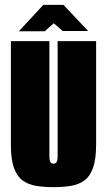

<svg xmlns="http://www.w3.org/2000/svg" viewBox="-20 -761 442 793"><path d="M201 12Q161 12 128.5 6.5Q96 1 73 -16Q50 -33 37.5 -68Q25 -103 25 -163V-591H184V-115Q184 -104 186 -97Q188 -90 192 -87.5Q196 -85 201 -85Q206 -85 210 -87.5Q214 -90 216 -97Q218 -104 218 -115V-591H377V-164Q377 -104 364.5 -68.5Q352 -33 329 -16Q306 1 273.5 6.5Q241 12 201 12ZM58 -632 159 -741H242L344 -633H239L202 -665L165 -632Z"/></svg>

Font: Alumni Sans Thin Black
Style: Regular
Weight: 900
Version: Version 1.018